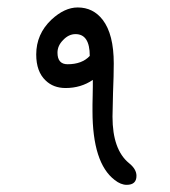

<svg xmlns="http://www.w3.org/2000/svg" viewBox="-20 -506 461 520"><path d="M329.6 -64Q349.6 -47.9 349.6 -29.8Q349.6 -5.4 323.2 -5.4Q307.1 -5.4 290.5 -18.6Q230.5 -64.5 230.5 -205.6Q230.5 -212.4 230.5 -222.7Q230.5 -232.9 231 -247.1Q231.4 -261.2 231.4 -272Q231.4 -282.7 231.4 -289.6Q199.2 -267.6 157.7 -267.6Q124.5 -267.6 103.5 -288.1Q78.1 -312 78.1 -358.4Q78.1 -413.6 119.1 -452.6Q154.8 -485.8 190.4 -485.8Q232.4 -485.8 258.3 -452.1Q288.1 -413.1 288.1 -334Q288.1 -318.4 287.6 -298.3Q287.1 -278.3 286.1 -254.4Q284.7 -206.5 284.7 -189.9Q284.7 -100.6 329.6 -64ZM223.1 -354.5Q223.1 -413.6 184.6 -413.6Q166 -413.6 150.9 -397.5Q135.7 -382.3 135.7 -363.3Q135.7 -332 163.1 -332Q202.1 -332 223.1 -354.5Z"/></svg>

Font: DimaLove
Style: regular
Weight: 400
Designer: R.Balvardi
Foundry: Dima Software Group
Version: Version 1.00;May 4, 2019;FontCreator 11.5.0.2427 64-bit